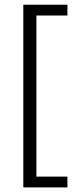

<svg xmlns="http://www.w3.org/2000/svg" viewBox="-20 -696 342 836"><path d="M273.5 120H81.5V-675.5H273.5V-628.5H138.5V73H273.5Z"/></svg>

Font: Anek Kannada Medium Light
Style: Regular
Weight: 300
Version: Version 1.003